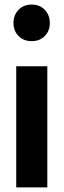

<svg xmlns="http://www.w3.org/2000/svg" viewBox="-20 -820 279 840"><path d="M187 -530V0H51V-530ZM198 -719Q198 -685 176 -662.5Q154 -640 119 -640Q83 -640 61 -662.5Q39 -685 39 -719Q39 -754 61 -777Q83 -800 119 -800Q154 -800 176 -777Q198 -754 198 -719Z"/></svg>

Font: Fira Sans Extra Condensed SemiBold
Style: Regular
Weight: 600
Width: 1
Designer: Carrois Corporate & Edenspiekermann AG
Foundry: Carrois Corporate GbR & Edenspiekermann AG
Version: Version 4.203